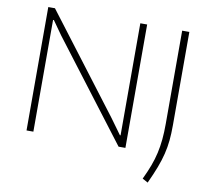

<svg xmlns="http://www.w3.org/2000/svg" viewBox="-95 -848 1242 1134"><g transform="rotate(10 526.0 -280.5)"><path d="M829 161Q851 115 866 75Q881 35 890 -5Q899 -45 903 -87.5Q907 -130 907 -181V-740H950V-180Q950 -130 946 -89Q942 -48 932 -7Q922 34 905 78.5Q888 123 862 179ZM104 -740H144L586 -159L652 -68H656V-740H697V0H656L208 -588L150 -670H145V0H104Z"/></g></svg>

Font: Encode Sans Wide
Style: Thin
Weight: 100
Designer: Pablo Impallari, Andres Torresi
Foundry: Pablo Impallari, Andres Torresi
Version: Version 1.000; ttfautohint (v1.00) -l 8 -r 50 -G 200 -x 14 -